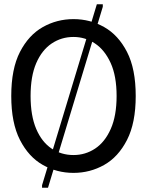

<svg xmlns="http://www.w3.org/2000/svg" viewBox="-20 -802 693 904"><path d="M33 -350Q33 -478 74 -557.5Q115 -637 181.5 -674.5Q248 -712 326 -712Q404 -712 470.5 -674.5Q537 -637 578 -557.5Q619 -478 619 -350Q619 -223 578 -143Q537 -63 470.5 -25.5Q404 12 326 12Q248 12 181.5 -25.5Q115 -63 74 -143Q33 -223 33 -350ZM124 -350Q124 -257 150.5 -195Q177 -133 223 -102.5Q269 -72 326 -72Q382 -72 428 -102.5Q474 -133 501.5 -195Q529 -257 529 -350Q529 -444 501 -505.5Q473 -567 427 -597.5Q381 -628 326 -628Q269 -628 223 -597Q177 -566 150.5 -504.5Q124 -443 124 -350ZM436 -782H464V-770L206 82H178V70Z"/></svg>

Font: Phudu
Style: Regular
Weight: 400
Version: Version 1.005;gftools[0.9.23]